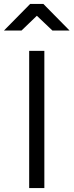

<svg xmlns="http://www.w3.org/2000/svg" viewBox="-63 -954 373 974"><path d="M85 0V-696H162V0ZM-43 -799 90 -934H157L290 -799H203L124 -874L46 -799Z"/></svg>

Font: TitilliumText22L Rg
Style: Regular
Weight: 400
Designer: Campivisivi
Foundry: Campivisivi
Version: 1.000